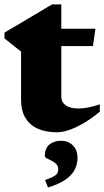

<svg xmlns="http://www.w3.org/2000/svg" viewBox="-22 -572 463 852"><path d="M250 -143.5Q250 -119 269.5 -104.8Q289 -90.5 326.5 -90.5Q346 -90.5 369.5 -95Q393 -99.5 421 -109V-76.5Q382 -44.5 347.5 -24.5Q313 -4.5 283.5 5.2Q254 15 230.5 15Q183.5 15 147.8 0Q112 -15 91.8 -47.2Q71.5 -79.5 71.5 -130.5V-343L-2 -401.5V-427.5Q13.5 -436.5 34.2 -448.8Q55 -461 78.5 -474.8Q102 -488.5 125.5 -502.8Q149 -517 170.5 -529.8Q192 -542.5 209 -552.5H250V-434.5ZM176.5 -367.5V-444.5H401.5L390.5 -367.5ZM178 227Q215.5 213.5 226 204.2Q236.5 195 236.5 179.5Q236.5 165.5 227.8 156.2Q219 147 207 141.2Q195 135.5 186 130.8Q177 126 177 121Q177 85.5 197.5 69Q218 52.5 249 52.5Q280 52.5 301 72.8Q322 93 322 128.5Q322 157 309 181.8Q296 206.5 267.2 226Q238.5 245.5 191 260Z"/></svg>

Font: Newsreader 24pt ExtraBold
Style: Regular
Weight: 800
Designer: Hugues Gentile
Foundry: Production Type
Version: Version 1.003